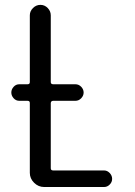

<svg xmlns="http://www.w3.org/2000/svg" viewBox="-20 -750 540 770"><path d="M57.6 -345.7Q43.9 -345.7 34.7 -356Q25.4 -366.2 25.4 -378.9Q25.4 -391.6 34.7 -401.9Q43.9 -412.1 57.6 -412.1H90.8Q99.6 -412.1 99.6 -420.9V-688.5Q99.6 -705.1 112.3 -717.8Q125 -730.5 142.1 -730.5Q159.2 -730.5 171.4 -717.8Q183.6 -705.1 183.6 -688.5V-420.9Q183.6 -412.1 193.4 -412.1H282.2Q295.9 -412.1 305.7 -401.9Q315.4 -391.6 315.4 -378.9Q315.4 -366.2 305.7 -356Q295.9 -345.7 282.2 -345.7H193.4Q184.6 -345.7 183.6 -336.9V-75.2Q183.6 -66.4 193.4 -66.4H397.5Q410.2 -66.4 419.9 -56.2Q429.7 -45.9 429.7 -32.7Q429.7 -19.5 419.9 -9.8Q410.2 0 397.5 0H157.2Q133.8 0 116.7 -17.1Q99.6 -34.2 99.6 -56.6V-336.9Q99.6 -345.7 90.8 -345.7Z"/></svg>

Font: Rounded Mgen+ 1mn regular
Style: Regular
Weight: 400
Designer: [Source Han Sans]
Ryoko NISHIZUKA  (kana & ideographs); Paul D. Hunt (Latin, Greek & Cyrillic); Wenlong ZHANG  (bopomofo
Version: Version 1.059.20150602